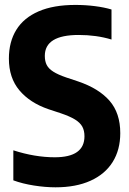

<svg xmlns="http://www.w3.org/2000/svg" viewBox="-20 -770 538 799"><path d="M35.5 -19.5V-144.5Q125 -115.5 208 -115.5Q331.5 -115.5 331.5 -203Q331.5 -226.5 322.5 -243Q313.5 -259.5 292 -272.8Q270.5 -286 232 -299L182 -315.5Q104.5 -342 60.8 -394Q17 -446 17 -526Q17 -596 48 -646Q79 -696 140.8 -722.8Q202.5 -749.5 293.5 -749.5Q335.5 -749.5 374.8 -744.5Q414 -739.5 444 -730.5V-605.5Q381.5 -624.5 307.5 -624.5Q166.5 -624.5 166.5 -537.5Q166.5 -515 174.5 -499.5Q182.5 -484 201.8 -471.8Q221 -459.5 256 -447.5L305.5 -431Q391 -402 435.8 -350.8Q480.5 -299.5 480.5 -216Q480.5 -146.5 448.8 -95.8Q417 -45 356.5 -17.8Q296 9.5 211 9.5Q168.5 9.5 121 2Q73.5 -5.5 35.5 -19.5Z"/></svg>

Font: Encode Sans Condensed
Style: Bold
Weight: 700
Width: 3
Designer: Multiple Designers
Foundry: Impallari Type
Version: Version 2.000